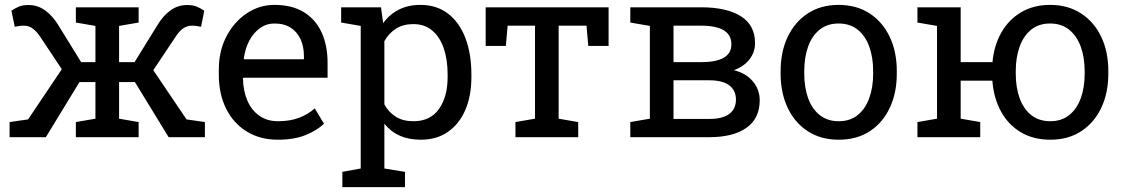

<svg xmlns="http://www.w3.org/2000/svg" viewBox="-20 -558 4581 781"><path d="M19 0V-61.5L94.2 -72.3L231.4 -276.4L143.1 -409.2Q128.9 -430.2 113 -441.9Q97.2 -453.6 77.1 -453.6Q66.9 -453.6 64 -453.1Q61 -452.6 40 -449.2L26.4 -514.6Q44.4 -526.4 59.1 -532Q73.7 -537.6 96.7 -537.6Q133.3 -537.6 163.8 -515.6Q194.3 -493.7 218.8 -453.1L310.1 -305.2H368.2V-452.6L288.6 -466.3V-528.3H543.9V-466.3L464.4 -452.6V-305.2H527.3L618.7 -453.1Q642.6 -493.7 673.1 -515.6Q703.6 -537.6 741.2 -537.6Q763.7 -537.6 778.6 -531.7Q793.5 -525.9 811 -514.6L797.9 -449.2Q776.9 -452.6 773.7 -453.1Q770.5 -453.6 760.7 -453.6Q740.2 -453.6 724.1 -441.9Q708 -430.2 694.8 -409.2L603.5 -272.5L738.8 -72.3L813.5 -61.5V0H666L528.8 -224.1H464.4V-75.2L543.9 -61.5V0H288.6V-61.5L368.2 -75.2V-224.1H303.2L166.5 0Z M1110.8 10.3Q1037.6 10.3 983.4 -23.2Q929.2 -56.6 899.7 -116.2Q870.1 -175.8 870.1 -253.9V-275.4Q870.1 -350.6 901.1 -409.9Q932.1 -469.2 983.6 -503.7Q1035.2 -538.1 1096.2 -538.1Q1167.5 -538.1 1215.6 -508.8Q1263.7 -479.5 1288.1 -426.5Q1312.5 -373.5 1312.5 -301.8V-241.7H969.7L968.3 -239.3Q969.2 -188.5 986.1 -149.2Q1002.9 -109.9 1034.7 -87.4Q1066.4 -64.9 1110.8 -64.9Q1159.7 -64.9 1196.5 -78.9Q1233.4 -92.8 1260.3 -117.2L1297.9 -54.7Q1269.5 -27.3 1222.9 -8.5Q1176.3 10.3 1110.8 10.3ZM972.7 -316.9H1216.3V-329.6Q1216.3 -367.7 1202.9 -397.7Q1189.5 -427.7 1162.8 -445.1Q1136.2 -462.4 1096.2 -462.4Q1064 -462.4 1037.6 -443.6Q1011.2 -424.8 994.1 -392.6Q977.1 -360.4 971.7 -319.3Z M1372.6 203.1V141.1L1447.3 127.4V-452.6L1367.7 -466.3V-528.3H1529.8L1538.6 -463.9Q1564.9 -500 1602.8 -519Q1640.6 -538.1 1690.4 -538.1Q1755.9 -538.1 1802.2 -502.7Q1848.6 -467.3 1873 -403.6Q1897.5 -339.8 1897.5 -254.4V-244.1Q1897.5 -168 1872.8 -110.8Q1848.1 -53.7 1802.2 -21.7Q1756.3 10.3 1691.9 10.3Q1643.1 10.3 1606.2 -6.1Q1569.3 -22.5 1543.5 -54.7V127.4L1627.4 141.1V203.1ZM1662.1 -64.9Q1730.5 -64.9 1765.6 -114.7Q1800.8 -164.6 1800.8 -244.1V-254.4Q1800.8 -314.9 1785.2 -361.1Q1769.5 -407.2 1738.5 -433.6Q1707.5 -460 1661.1 -460Q1620.1 -460 1590.8 -441.4Q1561.5 -422.9 1543.5 -390.6V-133.3Q1561.5 -100.6 1590.6 -82.8Q1619.6 -64.9 1662.1 -64.9Z M2076.7 0V-61.5L2156.2 -75.2V-453.6H2044.9L2037.6 -371.1H1955.6V-528.3H2455.6V-371.1H2373L2365.7 -453.6H2252.4V-75.2L2332 -61.5V0Z M2543.9 0V-61.5L2623.5 -75.2V-452.6L2543.9 -466.3V-528.3H2623.5H2831.5Q2936 -528.3 2993.7 -491.9Q3051.3 -455.6 3051.3 -382.8Q3051.3 -345.7 3028.8 -316.7Q3006.3 -287.6 2965.3 -272.5Q3014.6 -260.3 3042.5 -226.8Q3070.3 -193.4 3070.3 -150.4Q3070.3 -76.2 3016.4 -38.1Q2962.4 0 2865.2 0ZM2719.7 -74.2H2865.2Q2918.9 -74.2 2946.3 -94.5Q2973.6 -114.7 2973.6 -152.8Q2973.6 -190.4 2946.3 -210.9Q2918.9 -231.4 2865.2 -231.4H2719.7ZM2719.7 -305.2H2832Q2893.1 -305.2 2924.1 -323.2Q2955.1 -341.3 2955.1 -377.9Q2955.1 -453.6 2831.5 -453.6H2719.7Z M3392.1 10.3Q3318.8 10.3 3265.9 -24.2Q3212.9 -58.6 3184.1 -119.4Q3155.3 -180.2 3155.3 -258.3V-269Q3155.3 -347.2 3184.1 -408Q3212.9 -468.8 3265.9 -503.4Q3318.8 -538.1 3391.1 -538.1Q3464.4 -538.1 3517.3 -503.4Q3570.3 -468.8 3599.1 -408.2Q3627.9 -347.7 3627.9 -269V-258.3Q3627.9 -179.7 3599.1 -118.9Q3570.3 -58.1 3517.6 -23.9Q3464.8 10.3 3392.1 10.3ZM3392.1 -64.9Q3438 -64.9 3469 -90.1Q3500 -115.2 3515.9 -158.9Q3531.7 -202.6 3531.7 -258.3V-269Q3531.7 -324.7 3515.9 -368.4Q3500 -412.1 3468.8 -437.3Q3437.5 -462.4 3391.1 -462.4Q3345.2 -462.4 3314 -437.3Q3282.7 -412.1 3267.1 -368.4Q3251.5 -324.7 3251.5 -269V-258.3Q3251.5 -202.6 3267.1 -158.9Q3282.7 -115.2 3314.2 -90.1Q3345.7 -64.9 3392.1 -64.9Z M4252.4 10.3Q4183.6 10.3 4132.6 -20Q4081.5 -50.3 4051.8 -104.5Q4022 -158.7 4016.6 -230H3887.7V-75.2L3967.3 -61.5V0H3711.9V-61.5L3791.5 -75.2V-452.6L3711.9 -466.3V-528.3H3887.7V-305.2H4017.1Q4023.4 -374 4053.7 -426.5Q4084 -479 4134.3 -508.5Q4184.6 -538.1 4251.5 -538.1Q4324.2 -538.1 4377.4 -503.4Q4430.7 -468.8 4459.5 -408.2Q4488.3 -347.7 4488.3 -269V-258.3Q4488.3 -179.7 4459.5 -119.1Q4430.7 -58.6 4377.9 -24.2Q4325.2 10.3 4252.4 10.3ZM4252.4 -64.9Q4297.9 -64.9 4329.1 -89.8Q4360.4 -114.7 4376.2 -158.4Q4392.1 -202.1 4392.1 -258.3V-269Q4392.1 -324.2 4376.2 -367.9Q4360.4 -411.6 4329.1 -437Q4297.9 -462.4 4251.5 -462.4Q4205.1 -462.4 4174.1 -437Q4143.1 -411.6 4127.4 -367.9Q4111.8 -324.2 4111.8 -269V-258.3Q4111.8 -202.1 4127.7 -158.4Q4143.6 -114.7 4174.8 -89.8Q4206.1 -64.9 4252.4 -64.9Z"/></svg>

Font: Roboto Slab LO
Style: Regular
Weight: 400
Designer: Google
Version: Version 2.000